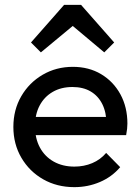

<svg xmlns="http://www.w3.org/2000/svg" viewBox="-20 -760 576 790"><path d="M285.8 10Q214.5 10 157.8 -22.2Q101 -54.5 68 -110.9Q35 -167.2 35 -237.8Q35 -308 67.4 -363.9Q99.8 -419.8 155.5 -452.4Q211.2 -485 279.8 -485Q345.5 -485 396 -454.9Q446.5 -424.8 475.4 -372Q504.2 -319.2 504.2 -251.5Q504.2 -241.5 503 -230Q501.8 -218.5 499 -204H98.2V-278.8H451.2L418.2 -250Q417.8 -297.8 401 -331.5Q384.2 -365.2 353.2 -383.6Q322.2 -402 278 -402Q231.5 -402 196.9 -381.9Q162.2 -361.8 143.1 -325.8Q124 -289.8 124 -240.5Q124 -190.8 144.1 -153.2Q164.2 -115.8 201 -95.1Q237.8 -74.5 286 -74.5Q325.8 -74.5 359.5 -88.8Q393.2 -103 416.8 -130.8L474.5 -72.2Q440.5 -32.2 391.1 -11.1Q341.8 10 285.8 10ZM148.2 -544.5 107.5 -585.2 243.8 -740H313.5L449.8 -585.2L409 -544.5L248.8 -678.8L309.2 -678Z"/></svg>

Font: Outfit Thin
Style: Regular
Weight: 100
Designer: Rodrigo Fuenzalida
Foundry: fragTYPE
Version: Version 1.100;gftools[0.9.27]